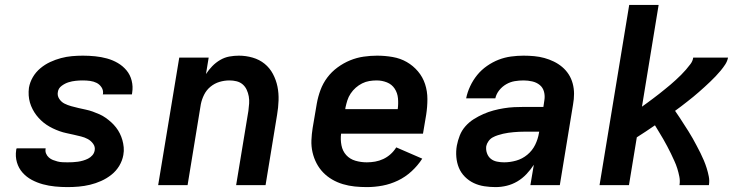

<svg xmlns="http://www.w3.org/2000/svg" viewBox="-20 -755 3040 783"><path d="M255 8Q230 8 204.5 5.5Q179 3 155 -3.5Q131 -10 109.5 -21.5Q88 -33 72 -51Q56 -69 49 -93Q42 -117 46 -143Q46 -145 46.5 -146.5Q47 -148 48 -150H166Q166 -150 166 -149Q166 -148 166 -148Q164 -138 168 -128.5Q172 -119 179.5 -112.5Q187 -106 196 -102.5Q205 -99 214.5 -96.5Q224 -94 234.5 -93.5Q245 -93 255 -93Q266 -93 276.5 -93.5Q287 -94 297.5 -95.5Q308 -97 318.5 -100Q329 -103 339 -108Q349 -113 356.5 -121.5Q364 -130 366 -141Q369 -156 360 -168.5Q351 -181 338 -188Q325 -195 310.5 -198.5Q296 -202 281 -205.5Q266 -209 251.5 -212Q237 -215 223 -220Q209 -225 195.5 -231.5Q182 -238 170 -246Q158 -254 147.5 -264Q137 -274 128.5 -285Q120 -296 113 -309.5Q106 -323 102 -337Q98 -351 97 -366Q96 -381 98 -397Q102 -420 114 -440.5Q126 -461 144.5 -476.5Q163 -492 184.5 -502Q206 -512 228.5 -518Q251 -524 273.5 -526Q296 -528 318 -528Q343 -528 368 -525.5Q393 -523 416.5 -516.5Q440 -510 460.5 -498Q481 -486 496 -468Q511 -450 517 -426Q523 -402 519 -377Q519 -375 518.5 -373.5Q518 -372 518 -370H399Q399 -370 399.5 -371Q400 -372 400 -372Q402 -387 394 -399Q386 -411 374 -417Q362 -423 347.5 -425Q333 -427 318 -427Q304 -427 289 -425.5Q274 -424 259.5 -419.5Q245 -415 231.5 -405Q218 -395 216 -380Q213 -365 221.5 -352Q230 -339 243 -332.5Q256 -326 270.5 -322Q285 -318 300 -314.5Q315 -311 329.5 -308Q344 -305 358 -300Q372 -295 385.5 -289Q399 -283 411 -274.5Q423 -266 433.5 -256.5Q444 -247 453 -235.5Q462 -224 468.5 -211Q475 -198 479 -184Q483 -170 484.5 -154.5Q486 -139 483 -123Q479 -100 466.5 -79Q454 -58 434.5 -42.5Q415 -27 392.5 -17Q370 -7 347 -1.5Q324 4 301 6Q278 8 255 8Z M625 0 711 -520H831L820 -453Q831 -470 845.5 -485Q860 -500 878 -510.5Q896 -521 915.5 -524.5Q935 -528 954 -528Q983 -528 1010.5 -520Q1038 -512 1059 -495Q1080 -478 1093 -453.5Q1106 -429 1111.5 -402Q1117 -375 1116 -345.5Q1115 -316 1110 -287L1063 0H943L993 -303Q995 -318 996 -333Q997 -348 994.5 -362Q992 -376 986 -389Q980 -402 969.5 -411Q959 -420 945 -423.5Q931 -427 916 -427Q895 -427 875 -421Q855 -415 838.5 -401.5Q822 -388 812.5 -369Q803 -350 799 -330L745 0Z M1476 8Q1451 8 1426.5 5.5Q1402 3 1378.5 -4Q1355 -11 1334.5 -23Q1314 -35 1298 -51.5Q1282 -68 1271 -89Q1260 -110 1254.5 -134Q1249 -158 1250 -183Q1251 -208 1255 -233L1272 -333Q1277 -361 1287 -388Q1297 -415 1314.5 -438.5Q1332 -462 1356.5 -480Q1381 -498 1408 -509Q1435 -520 1463 -524Q1491 -528 1518 -528Q1550 -528 1581.5 -522.5Q1613 -517 1639 -502Q1665 -487 1684.5 -464Q1704 -441 1713.5 -412Q1723 -383 1723 -351Q1723 -319 1718 -287L1705 -210H1371Q1368 -186 1372.5 -162.5Q1377 -139 1392 -122.5Q1407 -106 1429.5 -99.5Q1452 -93 1476 -93Q1493 -93 1510 -96Q1527 -99 1543 -106.5Q1559 -114 1572.5 -126Q1586 -138 1596 -154L1702 -108Q1684 -80 1658.5 -56.5Q1633 -33 1602.5 -18.5Q1572 -4 1540 2Q1508 8 1476 8ZM1602 -310Q1605 -332 1603 -354Q1601 -376 1589.5 -393.5Q1578 -411 1558 -419Q1538 -427 1516 -427Q1501 -427 1486 -424.5Q1471 -422 1457 -415Q1443 -408 1431 -397.5Q1419 -387 1410 -373.5Q1401 -360 1396.5 -345.5Q1392 -331 1389 -317L1388 -310Z M2001 8Q1978 8 1955 4.5Q1932 1 1912 -8.5Q1892 -18 1876 -34Q1860 -50 1851.5 -70.5Q1843 -91 1841 -114.5Q1839 -138 1843 -161Q1847 -182 1855 -202.5Q1863 -223 1878 -240Q1893 -257 1912 -269Q1931 -281 1951.5 -290Q1972 -299 1992.5 -304.5Q2013 -310 2034.5 -313.5Q2056 -317 2076.5 -318Q2097 -319 2118 -319H2196L2200 -346Q2203 -364 2198.5 -381Q2194 -398 2181 -408.5Q2168 -419 2150.5 -423Q2133 -427 2115 -427Q2097 -427 2079 -424Q2061 -421 2044.5 -411.5Q2028 -402 2016 -387Q2004 -372 2000 -354H1881Q1886 -379 1897.5 -403.5Q1909 -428 1926 -449Q1943 -470 1966 -486Q1989 -502 2013.5 -511.5Q2038 -521 2064 -524.5Q2090 -528 2115 -528Q2137 -528 2158.5 -526Q2180 -524 2200 -518.5Q2220 -513 2238.5 -504Q2257 -495 2272.5 -482Q2288 -469 2299 -452Q2310 -435 2315.5 -414.5Q2321 -394 2321 -372.5Q2321 -351 2317 -329L2263 0H2143L2157 -83Q2144 -63 2127 -45Q2110 -27 2089.5 -15Q2069 -3 2046.5 2.5Q2024 8 2001 8ZM2036 -93Q2060 -93 2085 -100Q2110 -107 2130.5 -124Q2151 -141 2162.5 -164.5Q2174 -188 2178 -213L2179 -218H2118Q2107 -218 2096.5 -217.5Q2086 -217 2075 -216Q2064 -215 2053 -213.5Q2042 -212 2031.5 -209.5Q2021 -207 2010 -203.5Q1999 -200 1989 -194.5Q1979 -189 1972 -179Q1965 -169 1963 -159Q1961 -144 1966 -130Q1971 -116 1981.5 -107.5Q1992 -99 2006.5 -96Q2021 -93 2036 -93Z M2425 0 2546 -735H2666L2598 -320Q2610 -328 2621.5 -337Q2633 -346 2645 -354.5Q2657 -363 2668.5 -372.5Q2680 -382 2691.5 -391Q2703 -400 2714 -409.5Q2725 -419 2736 -429Q2747 -439 2757.5 -449.5Q2768 -460 2777.5 -471Q2787 -482 2796 -494Q2805 -506 2807 -520H2949Q2946 -505 2937.5 -492Q2929 -479 2919 -467Q2909 -455 2898.5 -444Q2888 -433 2876.5 -422Q2865 -411 2853.5 -400.5Q2842 -390 2830.5 -380Q2819 -370 2807 -360Q2795 -350 2782.5 -340.5Q2770 -331 2758 -321.5Q2746 -312 2733 -303Q2743 -289 2752 -275Q2761 -261 2770 -247Q2779 -233 2788 -219Q2797 -205 2805 -190.5Q2813 -176 2821 -161Q2829 -146 2836.5 -131Q2844 -116 2850.5 -100.5Q2857 -85 2862 -69Q2867 -53 2870.5 -35.5Q2874 -18 2871 0H2751Q2754 -17 2750.5 -34.5Q2747 -52 2742 -68Q2737 -84 2730 -99Q2723 -114 2716 -129Q2709 -144 2701 -158.5Q2693 -173 2685 -187.5Q2677 -202 2668 -216Q2659 -230 2651 -244Q2632 -231 2614 -219Q2596 -207 2577 -195L2545 0Z"/></svg>

Font: Zed Sans Extended
Style: Bold Italic
Weight: 700
Width: 7
Italic angle: -9°
Designer: Belleve Invis
Foundry: Belleve Invis
Version: Version 1.0.0; ttfautohint (v1.8.4)